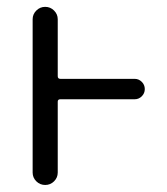

<svg xmlns="http://www.w3.org/2000/svg" viewBox="-20 -562 486 560"><path d="M373 -332Q384.8 -332 393.6 -323.2Q402.3 -314.5 402.3 -302.2Q402.3 -290 393.6 -281.2Q384.8 -272.5 373 -272.5H156.2Q148.4 -272.5 148.4 -265.6V-58.6Q148.4 -43.9 137.7 -33.2Q127 -22.5 111.8 -22.5Q96.7 -22.5 85.9 -33.2Q75.2 -43.9 75.2 -58.6V-505.9Q75.2 -520.5 85.9 -531.2Q96.7 -542 111.8 -542Q127 -542 137.7 -531.2Q148.4 -520.5 148.4 -505.9V-339.8Q148.4 -332 156.2 -332Z"/></svg>

Font: Gen Jyuu Gothic Normal
Style: Regular
Weight: 300
Designer: [Source Han Sans]
Ryoko NISHIZUKA  (kana & ideographs); Paul D. Hunt (Latin, Greek & Cyrillic); Wenlong ZHANG  (bopomofo
Version: Version 1.002.20150607